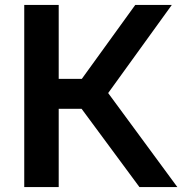

<svg xmlns="http://www.w3.org/2000/svg" viewBox="-20 -760 740 780"><path d="M546.5 0 267.5 -377.5 529.5 -740H678L405 -362L408 -397.5L700.5 0ZM78.5 0V-740H218.5V0ZM198 -318V-439.5H326V-318Z"/></svg>

Font: Encode Sans SemiExpanded SemiBold
Style: Regular
Weight: 600
Width: 6
Designer: Multiple Designers
Foundry: Impallari Type
Version: Version 3.002